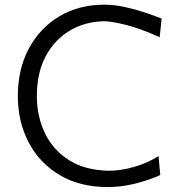

<svg xmlns="http://www.w3.org/2000/svg" viewBox="-20 -777 754 809"><path d="M434.1 11.2Q316.9 11.2 231.9 -39.1Q147 -89.4 101.1 -176.3Q55.2 -263.2 55.2 -373Q55.2 -485.8 101.6 -572.5Q147.9 -659.2 230.2 -708.3Q312.5 -757.3 419.9 -757.3Q461.4 -757.3 505.6 -747.6Q549.8 -737.8 590.3 -724.4Q630.9 -710.9 661.1 -698.7L652.8 -620.1Q573.7 -656.2 511.7 -671.9Q449.7 -687.5 418.5 -687.5Q337.4 -686 273.4 -647.7Q209.5 -609.4 172.4 -539.6Q135.3 -469.7 135.3 -373Q135.3 -286.1 169.7 -215.1Q204.1 -144 271.7 -101.6Q339.4 -59.1 439.5 -57.6Q489.3 -57.6 544.9 -73.7Q600.6 -89.8 647.9 -119.1L655.3 -39.6Q608.9 -18.1 549.8 -3.4Q490.7 11.2 434.1 11.2Z"/></svg>

Font: Pinar-DS3-FD Regular
Style: Regular
Weight: 400
Designer: Amin Abedi
Version: Version 3.000